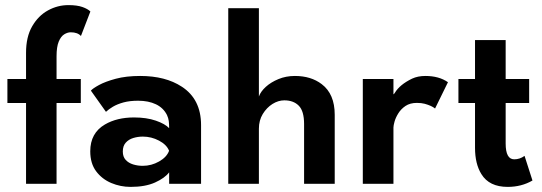

<svg xmlns="http://www.w3.org/2000/svg" viewBox="-20 -720 2122 752"><path d="M201.5 0H82V-316.5H9V-410.5H82V-513.5Q82 -575.5 106 -617Q130 -658.5 167.8 -679.2Q205.5 -700 248 -700Q282 -700 303 -692.5Q324 -685 334 -675L297 -579Q284 -593.5 257 -593.5Q244.5 -593.5 231.5 -585.5Q218.5 -577.5 210 -557Q201.5 -536.5 201.5 -499.5V-410.5H296.5V-316.5H201.5Z M491.5 12Q452 12 415.8 -3.2Q379.5 -18.5 356.5 -49.2Q333.5 -80 333.5 -127.5Q333.5 -199 391 -232.5Q438 -260 505 -260Q554 -260 590.2 -247.5Q626.5 -235 642.5 -218Q642.5 -235 641 -246.2Q639.5 -257.5 634 -269.5Q620 -297.5 590.8 -311.5Q561.5 -325.5 521 -325.5Q488 -325.5 463.5 -318.8Q439 -312 422.2 -302Q405.5 -292 395 -282L336 -365Q343 -373.5 367.8 -387Q392.5 -400.5 433.2 -411.5Q474 -422.5 529 -422.5Q628 -422.5 692 -380.5Q767.5 -331.5 767.5 -230V0H642.5V-45Q625.5 -22.5 587.2 -5.2Q549 12 491.5 12ZM539 -70.5Q573 -70.5 603 -87.5Q633 -104.5 642 -129V-130Q632.5 -153.5 602.8 -169.2Q573 -185 539.5 -185Q520 -185 502 -179.5Q484 -174 472.5 -161.2Q461 -148.5 461 -126.5Q461 -106 472.2 -93.8Q483.5 -81.5 501.5 -76Q519.5 -70.5 539 -70.5Z M1291 0H1171V-234.5Q1171 -285 1150.2 -306Q1129.5 -327 1093.5 -327Q1070 -327 1047.2 -312.8Q1024.5 -298.5 1009.2 -273.5Q994 -248.5 994 -216V0H874V-688H994V-342Q1001 -361.5 1021 -379.8Q1041 -398 1070.5 -410.2Q1100 -422.5 1135 -422.5Q1198 -422.5 1240 -390.5Q1291 -352 1291 -270.5Z M1521 0H1401V-410.5H1521V-350.5Q1522.5 -350.5 1526.5 -356.5Q1545.5 -388.5 1594 -412Q1616.5 -422.5 1646 -422.5Q1699.5 -422.5 1734.5 -398L1684 -295Q1670.5 -306 1643.5 -313.5Q1630.5 -317 1613 -317Q1586 -317 1568.2 -305Q1550.5 -293 1540 -276Q1529.5 -259 1525.2 -243.5Q1521 -228 1521 -220.5Z M1968.5 12Q1896 12 1865.5 -38Q1840.5 -78 1840.5 -141V-316.5H1775.5V-410.5H1840.5V-563H1960.5V-410.5H2052.5V-316.5H1960.5V-158Q1960.5 -96 1994 -96Q2016 -96 2034.5 -109.5L2065.5 -13Q2022.5 12 1968.5 12Z"/></svg>

Font: Lucymar Sans SemiBold
Style: Regular
Weight: 600
Foundry: The League of Moveable Type (original font) / Main changes by Cristiano Sobral with portions from Mirco Monsees
Version: Version 2.001;August 30, 2020;FontCreator 13.0.0.2681 64-bit